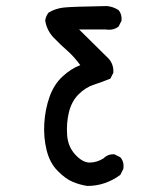

<svg xmlns="http://www.w3.org/2000/svg" viewBox="-20 -488 540 641"><path d="M271.5 132.8Q246.1 128.9 222.7 119.1Q199.2 109.4 172.9 83Q146.5 56.6 135.7 13.7Q125 -29.3 127.9 -76.7Q130.9 -124 145.5 -165Q160.2 -206.1 188.5 -232.4Q216.8 -258.8 248 -270.5Q226.6 -299.8 204.1 -319.3Q181.6 -338.9 159.2 -362.3Q136.7 -385.7 130.9 -418.9Q132.8 -434.6 142.6 -446.3Q166 -460 193.4 -462.9Q220.7 -465.8 336.9 -467.8Q358.4 -465.8 376 -454.1Q387.7 -440.4 385.7 -418.9L376 -399.4Q358.4 -385.7 333 -389.6H244.1L335 -299.8Q360.4 -278.3 358.4 -245.1L348.6 -225.6Q320.3 -213.9 293 -205.1Q265.6 -196.3 242.2 -172.9Q218.8 -149.4 210 -112.8Q201.2 -76.2 204.1 -37.1Q207 2 231.4 28.3Q255.9 54.7 279.3 54.7Q302.7 54.7 325.2 41Q340.8 25.4 362.3 27.3L381.8 37.1Q395.5 52.7 391.6 76.2L381.8 95.7Q358.4 113.3 330.6 123Q302.7 132.8 271.5 132.8Z"/></svg>

Font: JasonHandwriting1
Style: Regular
Weight: 400
Version: Version 1.48.20